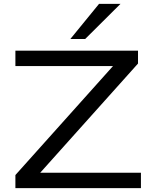

<svg xmlns="http://www.w3.org/2000/svg" viewBox="-20 -965 775 985"><path d="M59 0V-67L591 -661L595 -626H59V-705H688V-639L156 -45L152 -79H703V0ZM341 -765 488 -945H598L417 -765Z"/></svg>

Font: Nunito Sans 10pt Expanded
Style: Regular
Weight: 400
Width: 7
Designer: Vernon Adams
Foundry: Vernon Adams
Version: Version 3.101;gftools[0.9.27]